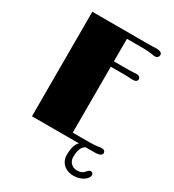

<svg xmlns="http://www.w3.org/2000/svg" viewBox="-205 -807 995 1099"><g transform="rotate(30 292.0 -257.5)"><path d="M78.1 0H389.2C365.7 15.6 360.8 65.4 360.8 92.3C360.8 138.2 395.5 176.3 453.1 176.3C507.8 176.3 544.4 143.6 544.4 121.1C544.4 111.8 538.1 103.5 528.8 103.5C519.5 103.5 516.1 106 502.9 120.6C490.7 134.8 476.1 140.1 455.6 140.1C418.5 140.1 398.9 111.3 398.9 85C398.9 60.5 401.4 15.6 433.1 0H491.7C526.9 0 539.6 -10.7 539.6 -22.5C539.6 -34.2 531.2 -42 514.6 -42C510.3 -42 504.9 -42 492.7 -39.1C480.5 -37.1 460.9 -35.6 435.1 -35.6H327.1V-471.2H426.8C438 -471.2 446.3 -470.2 453.6 -469.7C463.9 -469.7 468.8 -469.2 474.6 -469.2C491.2 -469.2 502 -476.1 502 -489.7C502 -502 490.2 -509.3 476.1 -509.3C467.3 -509.3 461.4 -508.3 451.7 -507.8C443.8 -507.3 432.1 -506.8 416 -506.8H327.1V-655.8H435.1C460.9 -655.8 480.5 -653.8 492.7 -651.4C504.9 -648.9 510.3 -648.4 514.6 -648.4C531.2 -648.4 539.6 -659.7 539.6 -670.9C539.6 -683.6 526.9 -692.4 502.9 -692.4C496.1 -692.4 488.3 -691.9 476.1 -691.4C468.3 -690.9 459 -690.9 446.3 -690.9H78.1Z"/></g></svg>

Font: Limelight
Style: Regular
Weight: 400
Designer: Nicole Fally
Foundry: Nicole Fally
Version: Version 1.002